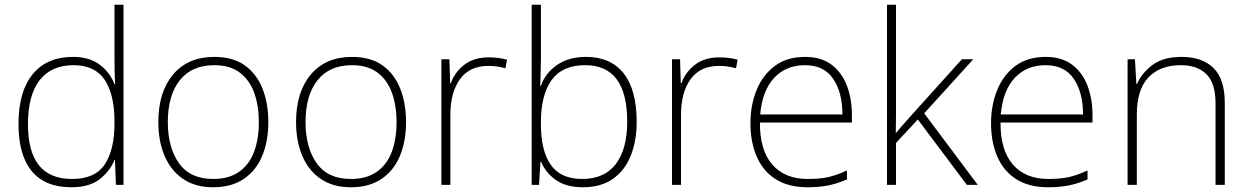

<svg xmlns="http://www.w3.org/2000/svg" viewBox="-20 -780 5270 810"><path d="M281 10Q170 10 114 -58Q58 -126 58 -257Q58 -394 118 -467Q178 -540 288 -540Q358 -540 401.5 -506.5Q445 -473 463 -425H466Q464 -454 463.5 -484.5Q463 -515 463 -544V-760H501V0H469L465 -105H463Q444 -58 400.5 -24Q357 10 281 10ZM284 -25Q381 -25 422 -86.5Q463 -148 463 -260V-266Q463 -382 421.5 -443.5Q380 -505 290 -505Q197 -505 147.5 -442Q98 -379 98 -256Q98 -141 144 -83Q190 -25 284 -25Z M1112 -265Q1112 -185 1086.5 -123Q1061 -61 1009 -25.5Q957 10 879 10Q804 10 752.5 -25Q701 -60 674.5 -122Q648 -184 648 -265Q648 -392 710.5 -466Q773 -540 884 -540Q963 -540 1013 -504Q1063 -468 1087.5 -406Q1112 -344 1112 -265ZM688 -265Q688 -158 735 -91.5Q782 -25 879 -25Q946 -25 989 -55.5Q1032 -86 1052 -140Q1072 -194 1072 -265Q1072 -333 1053 -387Q1034 -441 992.5 -473Q951 -505 884 -505Q789 -505 738.5 -441.5Q688 -378 688 -265Z M1693 -265Q1693 -185 1667.5 -123Q1642 -61 1590 -25.5Q1538 10 1460 10Q1385 10 1333.5 -25Q1282 -60 1255.5 -122Q1229 -184 1229 -265Q1229 -392 1291.5 -466Q1354 -540 1465 -540Q1544 -540 1594 -504Q1644 -468 1668.5 -406Q1693 -344 1693 -265ZM1269 -265Q1269 -158 1316 -91.5Q1363 -25 1460 -25Q1527 -25 1570 -55.5Q1613 -86 1633 -140Q1653 -194 1653 -265Q1653 -333 1634 -387Q1615 -441 1573.5 -473Q1532 -505 1465 -505Q1370 -505 1319.5 -441.5Q1269 -378 1269 -265Z M2042 -538Q2064 -538 2083 -535.5Q2102 -533 2119 -528L2112 -492Q2094 -497 2077.5 -499.5Q2061 -502 2040 -502Q1961 -502 1920.5 -446Q1880 -390 1880 -295V0H1842V-530H1876L1879 -429H1882Q1898 -475 1938.5 -506.5Q1979 -538 2042 -538Z M2262 -535Q2262 -509 2261 -475Q2260 -441 2259 -418H2262Q2280 -471 2329.5 -505.5Q2379 -540 2452 -540Q2556 -540 2611 -470.5Q2666 -401 2666 -266Q2666 -187 2641.5 -124.5Q2617 -62 2566.5 -26Q2516 10 2439 10Q2369 10 2325.5 -20.5Q2282 -51 2263 -97H2260L2254 0H2223V-760H2262ZM2449 -505Q2352 -505 2307 -442Q2262 -379 2262 -265V-256Q2262 -143 2304 -84Q2346 -25 2436 -25Q2530 -25 2578 -88Q2626 -151 2626 -267Q2626 -505 2449 -505Z M3015 -538Q3037 -538 3056 -535.5Q3075 -533 3092 -528L3085 -492Q3067 -497 3050.5 -499.5Q3034 -502 3013 -502Q2934 -502 2893.5 -446Q2853 -390 2853 -295V0H2815V-530H2849L2852 -429H2855Q2871 -475 2911.5 -506.5Q2952 -538 3015 -538Z M3376 -540Q3444 -540 3487.5 -507.5Q3531 -475 3552.5 -419.5Q3574 -364 3574 -294V-263H3186Q3185 -148 3237.5 -86.5Q3290 -25 3388 -25Q3437 -25 3472.5 -32.5Q3508 -40 3553 -61V-23Q3514 -6 3475.5 2Q3437 10 3387 10Q3306 10 3252.5 -24Q3199 -58 3172.5 -119Q3146 -180 3146 -260Q3146 -337 3172 -400.5Q3198 -464 3249 -502Q3300 -540 3376 -540ZM3376 -505Q3296 -505 3246 -451.5Q3196 -398 3187 -297H3534Q3534 -390 3495 -447.5Q3456 -505 3376 -505Z M3760 -381Q3760 -339 3760 -299.5Q3760 -260 3759 -218Q3774 -236 3788 -252Q3802 -268 3818 -286L4038 -530H4086L3879 -302L4105 0H4059L3852 -276L3760 -177V0H3722V-760H3760Z M4391 -540Q4459 -540 4502.5 -507.5Q4546 -475 4567.5 -419.5Q4589 -364 4589 -294V-263H4201Q4200 -148 4252.5 -86.5Q4305 -25 4403 -25Q4452 -25 4487.5 -32.5Q4523 -40 4568 -61V-23Q4529 -6 4490.5 2Q4452 10 4402 10Q4321 10 4267.5 -24Q4214 -58 4187.5 -119Q4161 -180 4161 -260Q4161 -337 4187 -400.5Q4213 -464 4264 -502Q4315 -540 4391 -540ZM4391 -505Q4311 -505 4261 -451.5Q4211 -398 4202 -297H4549Q4549 -390 4510 -447.5Q4471 -505 4391 -505Z M4964 -540Q5052 -540 5099.5 -493Q5147 -446 5147 -347V0H5108V-345Q5108 -428 5070 -466.5Q5032 -505 4961 -505Q4874 -505 4825 -453.5Q4776 -402 4776 -297V0H4737V-530H4768L4774 -426H4777Q4796 -471 4841.5 -505.5Q4887 -540 4964 -540Z"/></svg>

Font: Noto Sans Gujarati UI ExtraLight
Style: Regular
Weight: 200
Designer: Jelle Bosma - Monotype Design Team, Universal Thirst
Foundry: Monotype Imaging Inc.
Version: Version 2.106; ttfautohint (v1.8.4.7-5d5b)